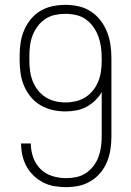

<svg xmlns="http://www.w3.org/2000/svg" viewBox="-20 -763 540 791"><path d="M253 8Q228 8 204 4Q180 0 158.5 -11Q137 -22 119 -39Q101 -56 89.5 -77Q78 -98 72.5 -122Q67 -146 67 -170Q67 -171 67 -171Q67 -171 67 -172H107Q107 -172 107 -171.5Q107 -171 107 -171Q107 -142 117 -114Q127 -86 147.5 -66Q168 -46 196 -37.5Q224 -29 253 -29Q274 -29 295 -33.5Q316 -38 334 -50Q352 -62 365 -79Q378 -96 385.5 -116Q393 -136 396 -157.5Q399 -179 399 -200V-384Q388 -364 371.5 -348.5Q355 -333 335.5 -322.5Q316 -312 293.5 -308Q271 -304 249 -304Q222 -304 196 -310Q170 -316 147 -329.5Q124 -343 107 -363.5Q90 -384 79.5 -408.5Q69 -433 65 -459.5Q61 -486 61 -512V-535Q61 -562 65 -588Q69 -614 79.5 -638.5Q90 -663 107 -684Q124 -705 147 -718.5Q170 -732 196.5 -737.5Q223 -743 249 -743Q277 -743 304 -737Q331 -731 354 -716Q377 -701 394 -679Q411 -657 421 -631.5Q431 -606 435 -578.5Q439 -551 439 -524V-200Q439 -174 435 -147.5Q431 -121 421 -96.5Q411 -72 394 -51.5Q377 -31 354 -17Q331 -3 305 2.5Q279 8 253 8ZM250 -341Q271 -341 292.5 -346Q314 -351 332 -362.5Q350 -374 363.5 -391Q377 -408 385 -428Q393 -448 396 -469.5Q399 -491 399 -512V-524Q399 -546 396 -568.5Q393 -591 385.5 -612Q378 -633 365 -651.5Q352 -670 334 -683Q316 -696 294 -701Q272 -706 249 -706Q228 -706 206.5 -701.5Q185 -697 167 -685Q149 -673 136 -656Q123 -639 115 -619Q107 -599 104 -577.5Q101 -556 101 -535V-512Q101 -491 104 -469.5Q107 -448 115 -428Q123 -408 136.5 -391Q150 -374 168 -362.5Q186 -351 207 -346Q228 -341 250 -341Z"/></svg>

Font: iosevka_custom_sans_ss08 XLt
Style: Regular
Weight: 200
Designer: Belleve Invis
Foundry: Belleve Invis
Version: Version 10.3.0; ttfautohint (v1.8.3)